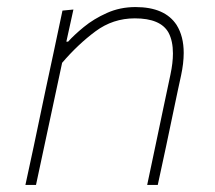

<svg xmlns="http://www.w3.org/2000/svg" viewBox="-20 -524 609 544"><path d="M52 0Q64 -56.5 75.5 -109Q86.5 -161 99 -221L109.5 -271Q119 -315.5 131.5 -373.5Q143.5 -431 157 -494L188 -497L168 -406H173Q189.5 -424.5 217.5 -447.5Q245.5 -470.5 282.8 -487.2Q320 -504 364 -504Q447.5 -504 480.5 -453Q500.5 -421 500.5 -374Q500.5 -345 493 -310Q488.5 -289.5 484.2 -269.5Q480 -249.5 474 -221Q461.5 -161 450.5 -109Q439 -56.5 427 0H397Q409 -57 420 -109Q431 -160.5 443.5 -221L463 -313Q470 -346 470 -372.5Q470 -408 457.5 -431.5Q435 -472 362 -472Q300 -472 250.5 -435.2Q201 -398.5 156 -346L129.5 -222Q116.5 -160.5 105.2 -108.5Q94 -56.5 82 0Z"/></svg>

Font: Heraclito Thin
Style: Italic
Weight: 100
Italic angle: -12°
Designer: Kostas Bartsokas (font) & Cristiano Sobral (main changes)
Foundry: Kostas Bartsokas (font) & Cristiano Sobral (main changes)
Version: Version 1.00;July 8, 2020;FontCreator 13.0.0.2655 64-bit